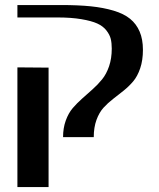

<svg xmlns="http://www.w3.org/2000/svg" viewBox="-20 -550 637 770"><path d="M174.8 -278.8V200.2H49.8V-279.8ZM49.8 -529.8H224.1Q293.5 -529.8 344 -524.7Q394.5 -519.5 435.5 -507.3Q476.6 -495.1 501.7 -474.6Q526.9 -454.1 540 -423.3Q553.2 -392.6 553.2 -350.1Q553.2 -308.1 542.2 -275.9Q531.2 -243.7 513.9 -223.4Q496.6 -203.1 475.6 -186.3Q454.6 -169.4 433.6 -153.3Q412.6 -137.2 395.3 -118.2Q377.9 -99.1 366.9 -69.1Q356 -39.1 356 0H232.9Q232.9 -36.6 243.7 -66.4Q254.4 -96.2 271.7 -116.5Q289.1 -136.7 309.8 -155Q330.6 -173.3 351.3 -191.9Q372.1 -210.4 389.4 -231.7Q406.7 -252.9 417.5 -284.4Q428.2 -315.9 428.2 -355Q428.2 -377.4 424.1 -394.3Q419.9 -411.1 406.5 -428.2Q393.1 -445.3 369.9 -455.8Q346.7 -466.3 306.2 -473.1Q265.6 -480 210 -480H49.8Z"/></svg>

Font: Pfennig
Style: Bold
Weight: 700
Version: Version 20120410 ; ttfautohint (v0.8)